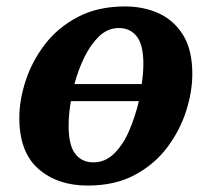

<svg xmlns="http://www.w3.org/2000/svg" viewBox="-20 -566 658 596"><path d="M252 10Q158 10 99 -42Q40 -94 40 -200Q40 -256 60 -316.5Q80 -377 120 -429Q160 -481 222 -513.5Q284 -546 368 -546Q426 -546 473 -524.5Q520 -503 548.5 -457Q577 -411 577 -336Q577 -282 558 -222Q539 -162 499.5 -109Q460 -56 398.5 -23Q337 10 252 10ZM349 -479Q315 -479 288.5 -454Q262 -429 242.5 -389.5Q223 -350 211 -305H420Q425 -339 425 -368Q425 -427 404.5 -453Q384 -479 349 -479ZM270 -62Q307 -62 335 -90Q363 -118 381.5 -161.5Q400 -205 411 -252H200Q193 -211 193 -176Q193 -115 213.5 -88.5Q234 -62 270 -62Z"/></svg>

Font: Noto Serif
Style: Bold Italic
Weight: 700
Italic angle: -12°
Designer: Monotype Design Team
Foundry: Monotype Imaging Inc.
Version: Version 2.013